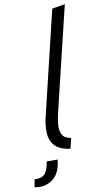

<svg xmlns="http://www.w3.org/2000/svg" viewBox="-180 -821 547 1054"><g transform="rotate(-10 93.0 -294.0)"><path d="M155 11Q94 3 68.5 -26.5Q43 -56 41.5 -98Q40 -140 51 -185L190 -764L262 -776L122 -195Q115 -166 111.5 -133.5Q108 -101 119.5 -77Q131 -53 169 -47ZM-45 188Q-53 188 -62 187Q-71 186 -76 185L-68 141Q-64 142 -58 142Q-20 142 -5 117Q10 92 14 57H75Q68 127 33 157.5Q-2 188 -45 188Z"/></g></svg>

Font: Ubuntu Sans Condensed
Style: Italic
Weight: 400
Width: 3
Italic angle: -13.5°
Designer: Dalton Maag Ltd
Foundry: Dalton Maag Ltd
Version: Version 1.006; ttfautohint (v1.8.4.7-5d5b)